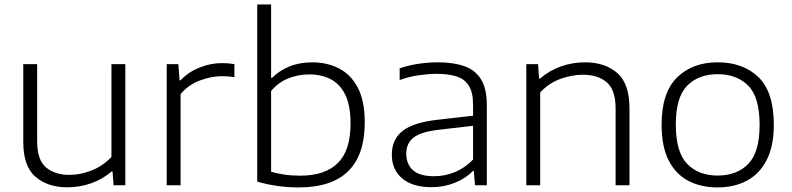

<svg xmlns="http://www.w3.org/2000/svg" viewBox="-20 -828 3538 858"><path d="M281 9Q193.5 9 138.8 -37.8Q84 -84.5 84 -193.5V-541.5H146V-196.5Q146 -113 185.8 -79.8Q225.5 -46.5 290 -46.5Q338.5 -46.5 388.8 -66Q439 -85.5 478 -126.5V-541.5H540V0H487.5L483 -61.5H478.5Q438.5 -27 387.5 -9Q336.5 9 281 9Z M725 0V-541.5H777L782.5 -469H787Q820 -505 870.2 -525.5Q920.5 -546 971.5 -546Q987 -546 999.8 -545Q1012.5 -544 1027.5 -541.5V-483.5Q1013.5 -485.5 999.2 -486.5Q985 -487.5 969.5 -487.5Q926.5 -487.5 874.5 -468.8Q822.5 -450 787 -407.5V0Z M1315 9.5Q1218 9.5 1129.5 -16.5V-808H1191.5V-480H1195.5Q1227.5 -512 1273 -530.8Q1318.5 -549.5 1375.5 -549.5Q1441 -549.5 1494.2 -522.5Q1547.5 -495.5 1578.8 -436.5Q1610 -377.5 1610 -281.5Q1610 9.5 1315 9.5ZM1321 -43Q1433 -43 1489.8 -99.5Q1546.5 -156 1546.5 -275.5Q1546.5 -357.5 1522.5 -405.5Q1498.5 -453.5 1456.8 -474.5Q1415 -495.5 1362 -495.5Q1314 -495.5 1269.5 -478.2Q1225 -461 1191.5 -421.5V-60.5Q1216.5 -53 1249.5 -48Q1282.5 -43 1321 -43Z M1909 8.5Q1823.5 8.5 1777.2 -30.8Q1731 -70 1731 -137Q1731 -205 1779.2 -243Q1827.5 -281 1937.5 -293L2094 -311V-359.5Q2094 -414.5 2075.5 -444.5Q2057 -474.5 2020.8 -486.2Q1984.5 -498 1931.5 -498Q1896.5 -498 1853 -492Q1809.5 -486 1766 -470.5V-522.5Q1803.5 -536 1849 -542.8Q1894.5 -549.5 1936.5 -549.5Q2007 -549.5 2056 -532Q2105 -514.5 2130.2 -472.5Q2155.5 -430.5 2155.5 -357.5V0H2102.5L2097.5 -64H2093Q2062.5 -31.5 2013.2 -11.5Q1964 8.5 1909 8.5ZM1795.5 -141.5Q1795.5 -94.5 1825.5 -67.5Q1855.5 -40.5 1920 -40.5Q1968 -40.5 2013 -59Q2058 -77.5 2094 -115V-266L1940 -248Q1861 -239 1828.2 -213.2Q1795.5 -187.5 1795.5 -141.5Z M2332 0V-541.5H2384.5L2389 -477H2393.5Q2434.5 -512.5 2486.2 -531Q2538 -549.5 2594 -549.5Q2683.5 -549.5 2738.2 -502Q2793 -454.5 2793 -343.5V0H2731V-342.5Q2731 -426 2691.8 -460Q2652.5 -494 2584 -494Q2538 -494 2486 -476Q2434 -458 2394 -415V0Z M3187 9.5Q3112 9.5 3055.8 -20Q2999.5 -49.5 2968 -111.5Q2936.5 -173.5 2936.5 -270.5Q2936.5 -414 3005.5 -481.8Q3074.5 -549.5 3187 -549.5Q3301 -549.5 3369.5 -483Q3438 -416.5 3438 -270.5Q3438 -175.5 3406.2 -113.2Q3374.5 -51 3318 -20.8Q3261.5 9.5 3187 9.5ZM3187 -43.5Q3273 -43.5 3323.8 -95.5Q3374.5 -147.5 3374.5 -270Q3374.5 -393.5 3323.8 -445Q3273 -496.5 3187 -496.5Q3101.5 -496.5 3050.8 -445Q3000 -393.5 3000 -271.5Q3000 -148 3050.8 -95.8Q3101.5 -43.5 3187 -43.5Z"/></svg>

Font: Encode Sans Expanded Expanded Light
Style: Regular
Weight: 300
Width: 7
Designer: Multiple Designers
Foundry: Impallari Type
Version: Version 3.000; ttfautohint (v1.8.3) -l 8 -r 50 -G 200 -x 14 